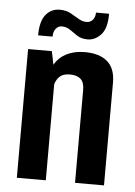

<svg xmlns="http://www.w3.org/2000/svg" viewBox="-48 -663 491 700"><g transform="rotate(5 197.5 -312.5)"><path d="M40 -471H127L137 -422Q152 -449 180.5 -463.5Q209 -478 248 -478Q301 -478 330 -453Q359 -428 359 -376V0H253V-340Q253 -368 239.5 -380Q226 -392 200 -392Q177 -392 164.5 -381.5Q152 -371 146 -352V0H40ZM72 -524Q72 -575 91.5 -599.5Q111 -624 143 -624Q166 -624 182.5 -615Q199 -606 213.5 -597Q228 -588 243 -588Q258 -588 266.5 -598.5Q275 -609 275 -625H323Q323 -571 301.5 -548Q280 -525 253 -525Q230 -525 214.5 -535Q199 -545 186 -554.5Q173 -564 155 -564Q143 -564 134 -553.5Q125 -543 125 -524Z"/></g></svg>

Font: Smooch Sans
Style: Bold
Weight: 700
Designer: Robert E. Leuschke
Foundry: Robert E. Leuschke
Version: Version 1.010